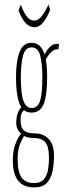

<svg xmlns="http://www.w3.org/2000/svg" viewBox="-20 -647 290 839"><path d="M118 -155Q98 -155 85 -166Q76 -157 73 -148Q70 -139 70 -122Q70 -88 85.5 -76Q101 -64 134 -64Q169 -64 192.5 -40Q216 -16 216 34Q216 69 209.5 101Q203 133 184.5 152.5Q166 172 129 172Q36 172 36 54Q36 15 46 -14Q56 -43 72 -63Q51 -81 51 -110Q51 -154 73 -179Q50 -214 50 -310Q50 -380 65.5 -420Q81 -460 118 -460Q159 -460 175 -409Q188 -435 203 -446.5Q218 -458 238 -455L235 -431Q219 -434 205 -420.5Q191 -407 180 -387Q186 -356 186 -310Q186 -231 171 -193Q156 -155 118 -155ZM118 -175Q145 -175 155 -206Q165 -237 165 -310Q165 -366 156 -403Q147 -440 118 -440Q90 -440 80.5 -403Q71 -366 71 -310Q71 -237 82.5 -206Q94 -175 118 -175ZM57 46Q57 106 75 129.5Q93 153 129 153Q158 153 171.5 137Q185 121 189.5 96Q194 71 194 45Q194 -8 177.5 -26Q161 -44 126 -44Q103 -44 85 -53Q71 -30 64 -6.5Q57 17 57 46ZM131 -528Q108 -528 91 -547.5Q74 -567 61 -601L71 -627Q79 -602 94 -579.5Q109 -557 129 -557Q147 -557 162 -576Q177 -595 192 -627L199 -605Q187 -572 169.5 -550Q152 -528 131 -528Z"/></svg>

Font: Inconsolata UltraCondensed ExtraLight
Style: Regular
Weight: 200
Width: 1
Monospace: yes
Designer: Raph Levien, Cyreal, Brenton Simpson
Foundry: Raph Levien, Cyreal, Google
Version: Version 3.100; ttfautohint (v1.8.4.7-5d5b)